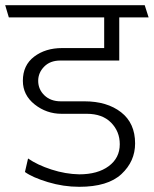

<svg xmlns="http://www.w3.org/2000/svg" viewBox="-31 -700 592 739"><path d="M274 -29Q345 -29 387.5 -60.5Q430 -92 430 -145Q430 -194 396.5 -228Q363 -262 303 -262H206Q148 -262 102.5 -298Q57 -334 57 -389Q57 -449 100.5 -482Q144 -515 208 -515H370V-633H3L-11 -680H526L541 -633H428V-467H201Q162 -467 139 -443.5Q116 -420 116 -389Q116 -356 140 -333Q164 -310 203 -310H294Q381 -310 435 -268Q489 -226 489 -148Q489 -79 436.5 -30Q384 19 274 19Q213 19 153.5 1Q94 -17 65 -38L77 -90Q113 -65 167 -47.5Q221 -30 274 -29Z"/></svg>

Font: Palanquin ExtraLight
Style: Regular
Weight: 275
Designer: Pria Ravichandran
Version: Version 1.001